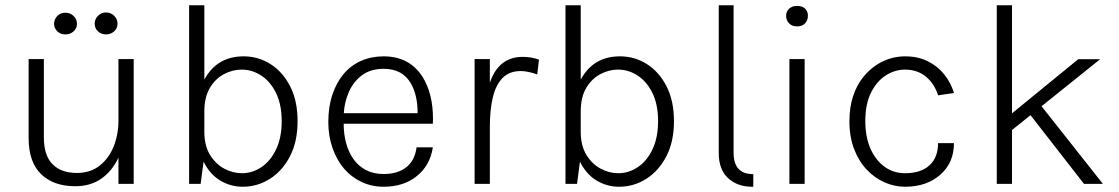

<svg xmlns="http://www.w3.org/2000/svg" viewBox="-20 -700 4260 731"><path d="M266.5 9Q183.5 9 136.2 -37.2Q89 -83.5 89 -174V-475H147V-177Q147 -108 180 -74.8Q213 -41.5 272.5 -41.5Q324 -41.5 359.5 -69.5Q395 -97.5 413 -143Q431 -188.5 431 -241.5V-475H489V0H431V-100Q408 -50 366.8 -20.5Q325.5 9 266.5 9ZM383.5 -569Q366 -569 353.2 -580.5Q340.5 -592 340.5 -610Q340.5 -627 353 -639.8Q365.5 -652.5 383.5 -652.5Q402.5 -652.5 415 -639.5Q427.5 -626.5 427.5 -610Q427.5 -592 414.5 -580.5Q401.5 -569 383.5 -569ZM229 -569Q209.5 -569 197.8 -581Q186 -593 186 -609Q186 -626 197.8 -638.8Q209.5 -651.5 229 -651.5Q247.5 -651.5 260.2 -639.2Q273 -627 273 -609Q273 -592.5 260.5 -580.8Q248 -569 229 -569Z M904.5 11Q857.5 11 818.2 -12.8Q779 -36.5 755 -84.5L744 0H700V-680H758V-397Q806 -485.5 907.5 -485.5Q963.5 -485.5 1010.2 -455.8Q1057 -426 1085 -370.8Q1113 -315.5 1113 -239Q1113 -160.5 1083.8 -104.5Q1054.5 -48.5 1007 -18.8Q959.5 11 904.5 11ZM901 -40.5Q941 -40.5 975.5 -63.8Q1010 -87 1031.2 -131.5Q1052.5 -176 1052.5 -239Q1052.5 -302 1031 -345.8Q1009.5 -389.5 974.8 -412.2Q940 -435 900 -435Q865.5 -435 832.8 -417.8Q800 -400.5 779 -365.2Q758 -330 758 -276V-198.5Q758 -146 779.2 -111Q800.5 -76 833.2 -58.2Q866 -40.5 901 -40.5Z M1440.5 11Q1395 11 1356 -7.5Q1317 -26 1289.2 -58.8Q1261.5 -91.5 1245.8 -137Q1230 -182.5 1230 -235.5Q1230 -294 1245.8 -340.5Q1261.5 -387 1289 -419.2Q1316.5 -451.5 1355.2 -468.5Q1394 -485.5 1440.5 -485.5Q1539 -485.5 1589 -407Q1628.5 -343.5 1628.5 -247.5L1628 -229H1288.5Q1288.5 -188.5 1298.2 -153.5Q1308 -118.5 1326.8 -92.8Q1345.5 -67 1374 -52.2Q1402.5 -37.5 1440.5 -37.5Q1494 -37.5 1526.8 -63.2Q1559.5 -89 1566 -139H1628Q1617 -68.5 1565.5 -28.5Q1516 11 1440.5 11ZM1570 -269Q1570 -338.5 1544 -383Q1512 -438 1441 -438Q1391 -438 1358.2 -413.5Q1325.5 -389 1308.5 -350.5Q1291.5 -312 1289 -269Z M1845 0H1787V-475H1845V-385Q1878.5 -483.5 1970 -483.5Q2003.5 -483.5 2032 -473L2025.5 -416.5Q2011 -422 1993.8 -425.8Q1976.5 -429.5 1963 -429.5Q1919 -429.5 1893.2 -403Q1867.5 -376.5 1856.2 -328.8Q1845 -281 1845 -217.5Z M2337.5 11Q2290.5 11 2251.2 -12.8Q2212 -36.5 2188 -84.5L2177 0H2133V-680H2191V-397Q2239 -485.5 2340.5 -485.5Q2396.5 -485.5 2443.2 -455.8Q2490 -426 2518 -370.8Q2546 -315.5 2546 -239Q2546 -160.5 2516.8 -104.5Q2487.5 -48.5 2440 -18.8Q2392.5 11 2337.5 11ZM2334 -40.5Q2374 -40.5 2408.5 -63.8Q2443 -87 2464.2 -131.5Q2485.5 -176 2485.5 -239Q2485.5 -302 2464 -345.8Q2442.5 -389.5 2407.8 -412.2Q2373 -435 2333 -435Q2298.5 -435 2265.8 -417.8Q2233 -400.5 2212 -365.2Q2191 -330 2191 -276V-198.5Q2191 -146 2212.2 -111Q2233.5 -76 2266.2 -58.2Q2299 -40.5 2334 -40.5Z M2848 11H2843.5Q2787.5 11 2752 -21.8Q2716.5 -54.5 2716.5 -117V-680H2773V-118Q2773 -37 2848 -37Z M3043.5 0H2985.5V-475H3043.5ZM3014.5 -599.5Q2995.5 -599.5 2984.2 -611.2Q2973 -623 2973 -640Q2973 -656.5 2984.5 -667Q2996 -677.5 3014.5 -677.5Q3035 -677.5 3045.5 -666.8Q3056 -656 3056 -640Q3056 -623.5 3045.5 -611.5Q3035 -599.5 3014.5 -599.5Z M3426 11Q3386 11 3348.2 -5.5Q3310.5 -22 3280.2 -53.8Q3250 -85.5 3232 -132Q3214 -178.5 3214 -238.5Q3214 -292 3228 -334Q3242 -376 3266.2 -406.2Q3290.5 -436.5 3322 -456Q3370.5 -485.5 3426 -485.5Q3474.5 -485.5 3512 -467Q3549.5 -448.5 3574.8 -417Q3600 -385.5 3612 -346L3551.5 -337Q3537.5 -381.5 3505.2 -408.2Q3473 -435 3425 -435Q3388 -435 3353.5 -413.5Q3319 -392 3296.8 -348.5Q3274.5 -305 3274.5 -238.5Q3274.5 -178.5 3294.2 -134Q3314 -89.5 3348 -65Q3382 -40.5 3425 -40.5Q3486.5 -40.5 3519 -70.8Q3551.5 -101 3551.5 -155H3612Q3612 -80.5 3560 -34.8Q3508 11 3426 11Z M4179 0H4107L3903.5 -261.5L3833 -205V0H3775V-680H3833V-268.5L4085 -474.5H4168.5L3945.5 -295.5Z"/></svg>

Font: Betina Sans Light
Style: Regular
Weight: 300
Designer: Jonathan Pinhorn (font) & Cristiano Sobral (main changes)
Version: Version 2.001;October 6, 2020;FontCreator 13.0.0.2681 64-bit